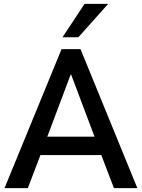

<svg xmlns="http://www.w3.org/2000/svg" viewBox="-20 -973 734 993"><path d="M124 0 189 -170.9H503.9L569.3 0H690.4L396.5 -718.8H298.3L3.4 0ZM385.3 -780.3 539.6 -953.1H417.5L303.2 -780.3ZM347.7 -587.9 468.8 -266.1H224.6L345.7 -587.9Z"/></svg>

Font: Winston Medium
Style: Regular
Weight: 500
Designer: Vernon Adams, Kim Jin-seong, David Berlow, Cristiano Sobral
Foundry: The Winston Project Authors
Version: Version 3.004